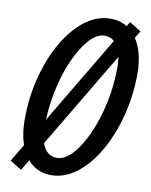

<svg xmlns="http://www.w3.org/2000/svg" viewBox="-84 -792 680 864"><g transform="rotate(10 256.5 -360.0)"><path d="M72 10 19 -23 440 -730 493 -697ZM208 10Q160 10 124.5 -17Q89 -44 69 -94.5Q49 -145 49 -217Q49 -318 73 -410.5Q97 -503 139 -575Q181 -647 235.5 -688.5Q290 -730 351 -730Q402 -730 438.5 -702Q475 -674 494.5 -621.5Q514 -569 513 -495Q511 -395 486 -304Q461 -213 419.5 -142.5Q378 -72 323.5 -31Q269 10 208 10ZM220 -71Q257 -71 292 -109.5Q327 -148 356 -212.5Q385 -277 402 -357Q419 -437 419 -518Q419 -560 409.5 -589.5Q400 -619 382 -634.5Q364 -650 338 -650Q303 -650 268 -611Q233 -572 204.5 -507.5Q176 -443 159.5 -363Q143 -283 143 -202Q143 -160 152 -130.5Q161 -101 178.5 -86Q196 -71 220 -71Z"/></g></svg>

Font: Instrument Sans Condensed Medium
Style: Italic
Weight: 500
Width: 3
Italic angle: -13°
Designer: Rodrigo Fuenzalida
Foundry: fragTYPE
Version: Version 1.000;gftools[0.9.28]